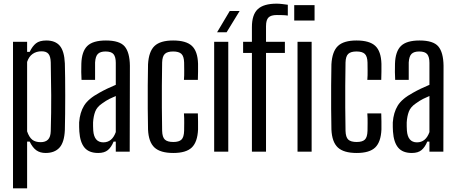

<svg xmlns="http://www.w3.org/2000/svg" viewBox="-20 -828 2493 1048"><path d="M51 200V-600H128V-545H142Q157 -576 176.5 -591.5Q196 -607 233 -607Q282 -607 306.5 -578Q331 -549 334 -482Q335 -449 335.5 -403Q336 -357 336 -305.5Q336 -254 335.5 -205.5Q335 -157 334 -118Q331 -51 304.5 -22Q278 7 229 7Q199 7 178.5 -7.5Q158 -22 142 -55H128V200ZM202 -52Q228 -52 242 -66Q256 -80 257 -112Q260 -215 259.5 -308.5Q259 -402 257 -488Q256 -520 244.5 -534Q233 -548 207 -548Q179 -548 158.5 -534Q138 -520 128 -490V-111Q139 -79 156 -65.5Q173 -52 202 -52Z M516 7Q466 7 441.5 -22Q417 -51 413 -110Q412 -122 412 -135Q412 -148 412 -160Q416 -214 439 -251.5Q462 -289 521 -321Q542 -333 565 -344Q588 -355 612 -365V-485Q612 -517 600 -532Q588 -547 556 -547Q528 -547 514.5 -534Q501 -521 499 -487Q499 -470 499 -441.5Q499 -413 499 -392H425Q424 -409 423.5 -434.5Q423 -460 424 -480Q426 -547 456.5 -577Q487 -607 558 -607Q633 -607 660.5 -574.5Q688 -542 689 -469L688 0H612V-55H600Q588 -25 569 -9Q550 7 516 7ZM544 -51Q592 -51 612 -107V-304Q595 -297 577 -288Q559 -279 537 -263Q509 -244 499.5 -218.5Q490 -193 488 -160Q488 -151 488 -139Q488 -127 489 -115Q494 -51 544 -51Z M788 -121Q787 -171 786.5 -234.5Q786 -298 786.5 -362Q787 -426 788 -477Q792 -547 823.5 -577Q855 -607 925 -607Q996 -607 1027.5 -577.5Q1059 -548 1061 -480Q1061 -461 1061 -437Q1061 -413 1060 -392H984Q986 -416 985.5 -443Q985 -470 985 -487Q984 -521 970 -534Q956 -547 925 -547Q894 -547 880 -534Q866 -521 865 -487Q864 -419 863.5 -359.5Q863 -300 863.5 -241Q864 -182 865 -114Q866 -79 880 -66Q894 -53 926 -53Q957 -53 970.5 -66Q984 -79 985 -114Q985 -133 985.5 -156.5Q986 -180 984 -209H1060Q1061 -189 1061 -165Q1061 -141 1061 -121Q1058 -53 1027 -23Q996 7 926 7Q855 7 823 -23Q791 -53 788 -121Z M1149 0V-600H1226V0ZM1165 -652 1234 -768H1288L1217 -652Z M1355 0V-539H1307V-600H1355V-680Q1355 -748 1387 -778Q1419 -808 1490 -808Q1503 -808 1520.5 -806Q1538 -804 1551 -802V-743Q1538 -745 1522.5 -745.5Q1507 -746 1491 -746Q1459 -746 1445.5 -732.5Q1432 -719 1432 -685V-600H1535V-539H1432V0ZM1586 -716V-800H1697V-716ZM1604 0V-600H1681V0Z M1789 -121Q1788 -171 1787.5 -234.5Q1787 -298 1787.5 -362Q1788 -426 1789 -477Q1793 -547 1824.5 -577Q1856 -607 1926 -607Q1997 -607 2028.5 -577.5Q2060 -548 2062 -480Q2062 -461 2062 -437Q2062 -413 2061 -392H1985Q1987 -416 1986.5 -443Q1986 -470 1986 -487Q1985 -521 1971 -534Q1957 -547 1926 -547Q1895 -547 1881 -534Q1867 -521 1866 -487Q1865 -419 1864.5 -359.5Q1864 -300 1864.5 -241Q1865 -182 1866 -114Q1867 -79 1881 -66Q1895 -53 1927 -53Q1958 -53 1971.5 -66Q1985 -79 1986 -114Q1986 -133 1986.5 -156.5Q1987 -180 1985 -209H2061Q2062 -189 2062 -165Q2062 -141 2062 -121Q2059 -53 2028 -23Q1997 7 1927 7Q1856 7 1824 -23Q1792 -53 1789 -121Z M2228 7Q2178 7 2153.5 -22Q2129 -51 2125 -110Q2124 -122 2124 -135Q2124 -148 2124 -160Q2128 -214 2151 -251.5Q2174 -289 2233 -321Q2254 -333 2277 -344Q2300 -355 2324 -365V-485Q2324 -517 2312 -532Q2300 -547 2268 -547Q2240 -547 2226.5 -534Q2213 -521 2211 -487Q2211 -470 2211 -441.5Q2211 -413 2211 -392H2137Q2136 -409 2135.5 -434.5Q2135 -460 2136 -480Q2138 -547 2168.5 -577Q2199 -607 2270 -607Q2345 -607 2372.5 -574.5Q2400 -542 2401 -469L2400 0H2324V-55H2312Q2300 -25 2281 -9Q2262 7 2228 7ZM2256 -51Q2304 -51 2324 -107V-304Q2307 -297 2289 -288Q2271 -279 2249 -263Q2221 -244 2211.5 -218.5Q2202 -193 2200 -160Q2200 -151 2200 -139Q2200 -127 2201 -115Q2206 -51 2256 -51Z"/></svg>

Font: Big Shoulders Display Medium
Style: Regular
Weight: 500
Designer: Patric King
Foundry: XO Type Co
Version: Version 1.000; ttfautohint (v1.8.2)